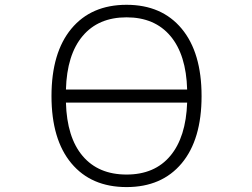

<svg xmlns="http://www.w3.org/2000/svg" viewBox="-20 -761 1040 792"><path d="M252 -391.6H752Q748 -535.2 683.1 -612.3Q618.2 -689.5 502 -689.5Q385.7 -689.5 320.8 -612.3Q255.9 -535.2 252 -391.6ZM252 -337.9Q255.9 -194.3 320.8 -117.7Q385.7 -41 502 -41Q618.2 -41 682.6 -118.2Q747.1 -195.3 752 -337.9ZM192.4 -364.7Q192.4 -543.9 274.4 -642.6Q356.4 -741.2 502 -741.2Q647.5 -741.2 729.5 -642.6Q811.5 -543.9 811.5 -364.7Q811.5 -185.5 729.5 -87.4Q647.5 10.7 502 10.7Q356.4 10.7 274.4 -87.4Q192.4 -185.5 192.4 -364.7Z"/></svg>

Font: Gen Shin Gothic Monospace Light
Style: Regular
Weight: 300
Designer: [Source Han Sans]
Ryoko NISHIZUKA  (kana & ideographs); Paul D. Hunt (Latin, Greek & Cyrillic); Wenlong ZHANG  (bopomofo
Version: Version 1.002.20150607